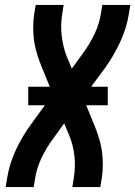

<svg xmlns="http://www.w3.org/2000/svg" viewBox="-20 -755 546 775"><path d="M3 0 9 -37Q18 -93 43.5 -148.5Q69 -204 105 -253L161 -330H94V-405H181L145 -493Q136 -516 128.5 -540.5Q121 -565 117.5 -591Q114 -617 114 -644Q114 -671 118 -698L124 -735H237L231 -698Q224 -654 229 -610.5Q234 -567 249 -528L270 -478L314 -539Q341 -575 360.5 -615.5Q380 -656 387 -698L393 -735H506L500 -698Q491 -642 465.5 -586.5Q440 -531 405 -482L348 -405H415V-330H328L364 -242Q373 -219 380.5 -194.5Q388 -170 391.5 -144Q395 -118 395 -91Q395 -64 391 -37L385 0H272L278 -37Q285 -81 280.5 -124.5Q276 -168 260 -207L239 -257L195 -196Q168 -160 148.5 -119.5Q129 -79 122 -37L116 0Z"/></svg>

Font: Iosevka Term Curly Oblique
Style: Bold
Weight: 700
Italic angle: -9°
Designer: Belleve Invis
Foundry: Belleve Invis
Version: Version 32.3.0